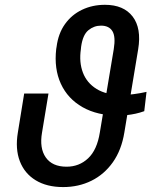

<svg xmlns="http://www.w3.org/2000/svg" viewBox="-20 -757 669 787"><path d="M580.6 -380.4 571.3 -301.3Q553.7 -294.9 535.6 -291Q517.6 -287.1 500 -285.2Q482.4 -283.2 465.8 -283.2Q379.4 -283.2 318.6 -317.6Q257.8 -352.1 229.5 -413.6Q201.2 -475.1 210.4 -556.2L211.9 -564.9Q218.8 -619.6 246.3 -658.2Q273.9 -696.8 316.4 -717Q358.9 -737.3 410.2 -737.3Q486.8 -737.3 523.7 -689.2Q560.5 -641.1 546.4 -555.2L489.7 -213.9Q478 -142.1 442.6 -92Q407.2 -42 354.7 -16.1Q302.2 9.8 238.8 9.8Q171.9 9.8 126.2 -18.1Q80.6 -45.9 61.3 -96.2Q42 -146.5 53.2 -213.9L79.1 -373.5H178.7L152.3 -213.9Q141.1 -149.4 167.7 -111.6Q194.3 -73.7 252.9 -73.7Q304.7 -73.7 341.3 -108.2Q377.9 -142.6 389.2 -213.9L446.3 -555.7Q454.6 -606.9 440.7 -629.4Q426.8 -651.9 394 -651.9Q365.2 -651.9 342.3 -633.1Q319.3 -614.3 312.5 -565.4L311.5 -555.2Q303.7 -502 319.8 -459.5Q335.9 -417 376 -392.3Q416 -367.7 480 -367.2Q491.7 -367.2 504.2 -368.4Q516.6 -369.6 529.3 -371.3Q542 -373 554.7 -375.2Q567.4 -377.4 580.6 -380.4Z"/></svg>

Font: Inter 17pt
Style: Italic
Weight: 400
Italic angle: -9.3988°
Version: Version 4.001;git-66647c0bb